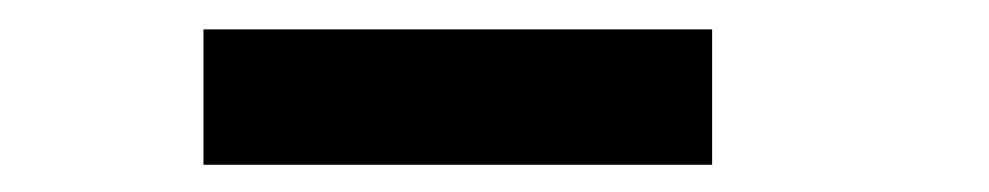

<svg xmlns="http://www.w3.org/2000/svg" viewBox="-20 -748 690 134"><path d="M122 -633V-727.5H477V-633Z"/></svg>

Font: Trispace Thin SemiBold
Style: Regular
Weight: 600
Version: Version 1.210